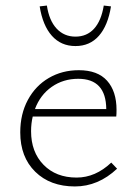

<svg xmlns="http://www.w3.org/2000/svg" viewBox="-20 -668 490 692"><path d="M402 -60Q334 4 250 4Q161 4 107 -49Q53 -102 53 -191Q53 -257 80.5 -308Q108 -359 156 -387Q204 -415 264 -415Q332 -415 366 -377Q400 -339 400 -272Q400 -256 399 -248H98Q92 -223 92 -195Q92 -120 137 -74Q182 -28 256 -28Q324 -28 381 -82ZM106 -275H363Q362 -384 262 -384Q208 -384 166.5 -355Q125 -326 106 -275ZM123 -645 149 -648Q157 -594 184 -565Q211 -536 252 -536Q293 -536 319 -564.5Q345 -593 354 -648L380 -645Q369 -576 336.5 -539Q304 -502 252 -502Q200 -502 167 -539Q134 -576 123 -645Z"/></svg>

Font: Ysabeau Light
Style: Regular
Weight: 300
Designer: Christian Thalmann (Catharsis Fonts)
Version: Version 0.003